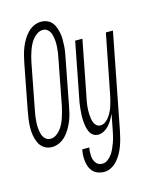

<svg xmlns="http://www.w3.org/2000/svg" viewBox="-151 -767 852 1075"><g transform="rotate(-15 274.5 -230.0)"><path d="M72 12Q47 12 27.5 -0.5Q8 -13 -2 -34Q-12 -55 -16 -78Q-20 -101 -19.5 -125.5Q-19 -150 -15.5 -175Q-12 -200 -7 -225L43 -485Q47 -506 52.5 -527Q58 -548 66 -568.5Q74 -589 86 -609.5Q98 -630 114 -646.5Q130 -663 150.5 -672.5Q171 -682 192 -682Q211 -682 227.5 -675Q244 -668 254.5 -655.5Q265 -643 271 -626.5Q277 -610 280.5 -592.5Q284 -575 284 -556.5Q284 -538 283 -519.5Q282 -501 279 -482.5Q276 -464 272 -445L222 -185Q218 -164 213 -143Q208 -122 199.5 -101.5Q191 -81 179 -60.5Q167 -40 151 -23.5Q135 -7 114 2.5Q93 12 72 12ZM75 -35Q92 -35 107 -44.5Q122 -54 133.5 -68.5Q145 -83 152.5 -98.5Q160 -114 165.5 -130Q171 -146 175 -162Q179 -178 183 -194L233 -454Q237 -472 239.5 -490Q242 -508 243 -526Q244 -544 242.5 -561Q241 -578 236.5 -594.5Q232 -611 220 -623Q208 -635 190 -635Q174 -635 158.5 -625.5Q143 -616 131.5 -601.5Q120 -587 112.5 -571.5Q105 -556 99.5 -540Q94 -524 89.5 -508Q85 -492 82 -476L32 -216Q28 -198 25.5 -180Q23 -162 22 -144Q21 -126 22.5 -109Q24 -92 28.5 -75.5Q33 -59 45.5 -47Q58 -35 75 -35ZM318 222Q300 222 284 216.5Q268 211 256 199.5Q244 188 237.5 172.5Q231 157 228.5 139.5Q226 122 226.5 104.5Q227 87 231 68H272Q269 80 268.5 92Q268 104 268.5 115.5Q269 127 272.5 137.5Q276 148 282.5 157Q289 166 298.5 170.5Q308 175 320 175Q336 175 350.5 164.5Q365 154 375.5 139.5Q386 125 392.5 110Q399 95 405 79Q411 63 415 47Q419 31 422 16L441 -82Q433 -65 423.5 -49Q414 -33 402 -19.5Q390 -6 373 3Q356 12 340 12Q322 12 309 2Q296 -8 290 -22.5Q284 -37 281 -53.5Q278 -70 277 -86.5Q276 -103 277 -120.5Q278 -138 279.5 -155Q281 -172 284 -189.5Q287 -207 291 -225L350 -530H392L331 -216Q328 -202 325.5 -189Q323 -176 321.5 -163Q320 -150 319.5 -137Q319 -124 319.5 -111.5Q320 -99 322 -86.5Q324 -74 328.5 -62.5Q333 -51 342.5 -43Q352 -35 365 -35Q380 -35 394 -45Q408 -55 417.5 -69Q427 -83 434 -97.5Q441 -112 445.5 -127Q450 -142 454 -157Q458 -172 461 -188L528 -530H569L461 25Q457 45 451.5 66Q446 87 438.5 107.5Q431 128 420.5 147Q410 166 394.5 183.5Q379 201 359 211.5Q339 222 318 222Z"/></g></svg>

Font: Lode Dark
Style: Italic
Weight: 400
Italic angle: -11°
Monospace: yes
Designer: Belleve Invis
Foundry: Belleve Invis
Version: Version 29.2.0; ttfautohint (v1.8.3)